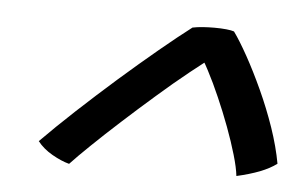

<svg xmlns="http://www.w3.org/2000/svg" viewBox="-34 -712 609 390"><g transform="rotate(5 270.5 -516.5)"><path d="M429.2 -662.5Q441.8 -645.1 458.4 -615.3Q474.9 -585.6 491.6 -549.2Q508.3 -512.8 521.4 -474.8Q534.4 -436.8 540.6 -402.5Q526.7 -392.1 506.4 -384.2Q486.1 -376.4 459.6 -370.4Q457.8 -387.3 450.2 -413.1Q442.7 -438.9 431.7 -468.4Q420.7 -497.9 408.1 -526.6Q395.6 -555.4 383.2 -578.9Q370.9 -602.4 361.1 -615.6L403.4 -615.4Q378.5 -597.6 346.9 -572.2Q315.2 -546.8 281.8 -517.5Q248.3 -488.3 216.8 -459.6Q185.2 -430.9 159.6 -406.2Q133.9 -381.5 118.9 -365.4Q102.8 -369.6 83.9 -380.4Q65.1 -391.2 53.6 -406Q84.1 -437 122.8 -473Q161.6 -509 202.2 -544.8Q242.9 -580.5 280.2 -611.5Q317.5 -642.5 344.5 -663Q353.7 -664.9 365.5 -665.8Q377.3 -666.6 388.9 -666.6Q402.3 -666.6 413.2 -665.5Q424.1 -664.4 429.2 -662.5Z"/></g></svg>

Font: Grandstander Thin
Style: Italic
Weight: 100
Italic angle: -15°
Designer: Tyler Finck
Foundry: Etcetera Type Co
Version: Version 1.200